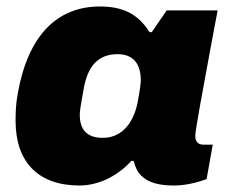

<svg xmlns="http://www.w3.org/2000/svg" viewBox="-20 -560 707 592"><path d="M225 12C282 12 342 -16 385 -64H392C397 -45 404 -29 416 -18C438 4 473 12 516 12C549 12 586 4 617 -8L636 -114H607C592 -114 582 -122 582 -141C582 -156 607 -293 627 -400L651 -528H494L448 -461H441C405 -518 358 -540 288 -540C157 -540 67 -452 35 -273C29 -242 28 -213 28 -188C28 -58 100 12 225 12ZM297 -135C246 -135 226 -162 226 -206C226 -216 227 -226 239 -291C251 -353 280 -393 343 -393C393 -393 414 -360 414 -314C414 -303 413 -292 405 -248C394 -186 359 -135 297 -135Z"/></svg>

Font: Archivo Black
Style: Italic
Weight: 900
Italic angle: -10°
Designer: Hector Gatti
Foundry: Omnibus-Type
Version: Version 2.001